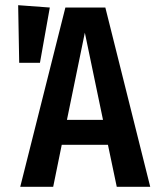

<svg xmlns="http://www.w3.org/2000/svg" viewBox="-20 -720 599 740"><path d="M396 -162H218L185 0H58L232 -691H386L559 0H430ZM377 -258 307 -594 238 -258ZM172 -691 134 -478H54L50 -700Z"/></svg>

Font: Fira Sans Compressed Medium
Style: Regular
Weight: 500
Width: 1
Designer: bBox Type GmbH & Carrois Corporate GbR & Edenspiekermann AG
Foundry: bBox Type GmbH & Carrois Corporate GbR & Edenspiekermann AG
Version: Version 4.301